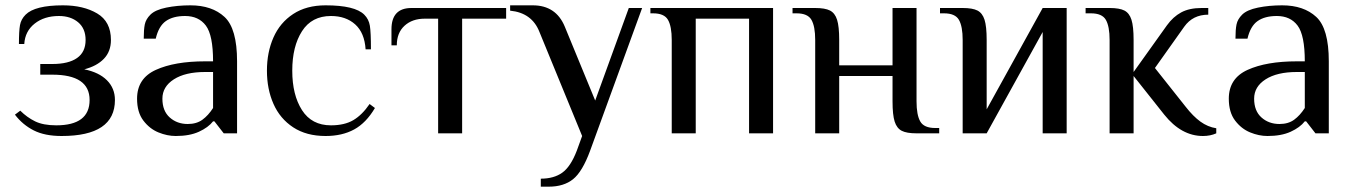

<svg xmlns="http://www.w3.org/2000/svg" viewBox="-20 -500 5070 720"><path d="M36 -70 56 -85Q81 -60 111.5 -45Q142 -30 191 -30Q316 -30 316 -125Q316 -220 176 -220H131V-260H176Q237 -260 269 -282.5Q301 -305 301 -350Q301 -393 273 -416.5Q245 -440 201 -440Q146 -440 110 -411.5Q74 -383 71 -335H51Q51 -384 55 -406Q59 -428 76 -445Q111 -480 216 -480Q293 -480 344.5 -449.5Q396 -419 396 -350Q396 -307 369.5 -279.5Q343 -252 296 -240Q351 -229 381 -199Q411 -169 411 -125Q411 10 211 10Q148 10 106.5 -11Q65 -32 36 -70Z M494 -130Q494 -206 564.5 -238Q635 -270 749 -270H779Q779 -368 752 -404Q725 -440 674 -440Q629 -440 602 -421Q575 -402 564 -355H519Q519 -389 523 -408.5Q527 -428 544 -445Q562 -463 603.5 -471.5Q645 -480 694 -480Q775 -480 822 -436.5Q869 -393 869 -270V0H819L784 -45H779Q761 -22 726 -6Q691 10 639 10Q607 10 574 -3.5Q541 -17 517.5 -48Q494 -79 494 -130ZM779 -95V-230H749Q675 -230 632 -202.5Q589 -175 589 -130Q589 -84 616.5 -59.5Q644 -35 684 -35Q717 -35 739 -51Q761 -67 779 -95Z M981 -235Q981 -304 1005.5 -359.5Q1030 -415 1079.5 -447.5Q1129 -480 1201 -480Q1311 -480 1346 -445Q1363 -428 1367 -403.5Q1371 -379 1371 -315H1351Q1347 -377 1312 -408.5Q1277 -440 1221 -440Q1149 -440 1112.5 -383Q1076 -326 1076 -235Q1076 -144 1112.5 -87Q1149 -30 1221 -30Q1272 -30 1305 -49.5Q1338 -69 1366 -110L1386 -95Q1353 -39 1308 -14.5Q1263 10 1201 10Q1129 10 1079.5 -22.5Q1030 -55 1005.5 -110.5Q981 -166 981 -235Z M1623 -430H1573Q1526 -430 1497 -403.5Q1468 -377 1468 -330H1448V-390Q1448 -470 1523 -470H1878V-430H1713V0H1623Z M2008 170Q2057 170 2088.5 147.5Q2120 125 2143 65L2163 10L2003 -380Q1975 -452 1893 -460V-480H1978Q2065 -480 2098 -400L2212 -123L2338 -470H2388L2193 65Q2164 144 2129 172Q2094 200 2038 200H2008Z M2499 -350Q2499 -401 2485 -425.5Q2471 -450 2429 -450H2419V-470H2879V0H2789V-430H2589V0H2499Z M3037 -350Q3037 -401 3023 -425.5Q3009 -450 2967 -450H2952V-470H3037Q3074 -470 3092.5 -460.5Q3111 -451 3119 -426Q3127 -401 3127 -350V-255H3327V-470H3417V-120Q3417 -69 3431 -44.5Q3445 -20 3487 -20H3502V0H3417Q3380 0 3361.5 -9.5Q3343 -19 3335 -44Q3327 -69 3327 -120V-215H3127V0H3037Z M3590 -350Q3590 -401 3576 -425.5Q3562 -450 3520 -450H3505V-470H3590Q3627 -470 3645.5 -460.5Q3664 -451 3672 -426Q3680 -401 3680 -350V-90L3890 -470H3980V0H3890V-380L3680 0H3590Z M4346 -70 4231 -215V0H4141V-350Q4141 -401 4127 -425.5Q4113 -450 4071 -450H4051V-470H4141Q4178 -470 4196.5 -460.5Q4215 -451 4223 -426Q4231 -401 4231 -350V-230L4356 -405Q4379 -437 4409.5 -453.5Q4440 -470 4486 -470H4511V-445Q4453 -445 4421 -400L4311 -245L4426 -100Q4454 -64 4481.5 -44Q4509 -24 4541 -19V0Q4519 10 4491 10Q4410 10 4346 -70Z M4588 -130Q4588 -206 4658.5 -238Q4729 -270 4843 -270H4873Q4873 -368 4846 -404Q4819 -440 4768 -440Q4723 -440 4696 -421Q4669 -402 4658 -355H4613Q4613 -389 4617 -408.5Q4621 -428 4638 -445Q4656 -463 4697.5 -471.5Q4739 -480 4788 -480Q4869 -480 4916 -436.5Q4963 -393 4963 -270V0H4913L4878 -45H4873Q4855 -22 4820 -6Q4785 10 4733 10Q4701 10 4668 -3.5Q4635 -17 4611.5 -48Q4588 -79 4588 -130ZM4873 -95V-230H4843Q4769 -230 4726 -202.5Q4683 -175 4683 -130Q4683 -84 4710.5 -59.5Q4738 -35 4778 -35Q4811 -35 4833 -51Q4855 -67 4873 -95Z"/></svg>

Font: Philosopher
Style: Regular
Weight: 400
Designer: Jovanny Lemonad
Foundry: Jovanny Lemonad
Version: Version 2.000